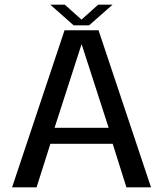

<svg xmlns="http://www.w3.org/2000/svg" viewBox="-20 -807 702 827"><path d="M32 0H137.5L197 -187.5H465.5L524.5 0H630.5L404.5 -676.5H258ZM215 -256.5 331 -615.5H332L448 -256.5ZM297 -698H364L465 -787H403L331 -722.5L259 -787H196.5Z"/></svg>

Font: Anybody Thin
Style: Regular
Weight: 400
Version: Version 1.113;gftools[0.9.25]